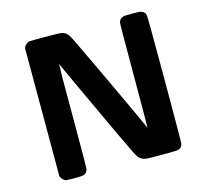

<svg xmlns="http://www.w3.org/2000/svg" viewBox="-101 -809 996 925"><g transform="rotate(-15 397.0 -347.0)"><path d="M92 -667Q98 -685 118 -693Q121 -694 185 -694Q273 -694 279 -692Q301 -689 315 -669Q324 -656 436.5 -416Q549 -176 554 -163L562 -143Q564 -143 564 -401Q564 -663 566 -669Q571 -687 590 -692Q594 -694 633 -694Q672 -694 676 -692Q695 -687 700 -669Q702 -663 702 -347Q702 -31 700 -25Q695 -7 676 -2Q671 0 596 0Q534 0 522 -1Q510 -2 501 -6Q486 -13 478 -25Q471 -34 411.5 -160.5Q352 -287 296 -408.5Q240 -530 239 -532Q231 -550 231 -552L229 -479Q229 -440 229 -293Q229 -31 227 -25Q221 -6 203 -2Q198 0 158 0L119 -1Q100 -7 92 -28Z"/></g></svg>

Font: KaTeX_SansSerif
Style: Bold
Weight: 700
Version: Version 1.1; ttfautohint (v1.3)